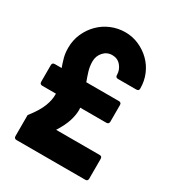

<svg xmlns="http://www.w3.org/2000/svg" viewBox="-168 -800 830 904"><g transform="rotate(30 246.5 -348.0)"><path d="M59 0Q45 0 45 -14V-128Q83 -176 97 -212.5Q111 -249 110 -278V-282H36Q22 -282 22 -296V-386Q22 -400 36 -400H73Q65 -422 58.5 -445.5Q52 -469 52 -498Q52 -540 68 -576Q84 -612 111 -639Q138 -666 174 -681Q210 -696 250 -696Q289 -696 324 -680.5Q359 -665 385.5 -639Q412 -613 427 -577.5Q442 -542 442 -501Q442 -488 428 -488H329Q315 -488 315 -501Q315 -529 297 -550.5Q279 -572 250 -572Q221 -572 202 -550.5Q183 -529 183 -500Q183 -473 190.5 -448.5Q198 -424 207 -400H384Q398 -400 398 -386V-296Q398 -282 384 -282H242Q243 -278 243 -271Q243 -242 232.5 -209Q222 -176 196 -135H433Q446 -135 446 -121V-14Q446 0 433 0Z"/></g></svg>

Font: AL Dynamic
Style: Bold
Weight: 700
Version: Version 1.000; ttfautohint (v1.8.2) -l 8 -r 50 -G 200 -x 14 